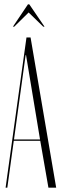

<svg xmlns="http://www.w3.org/2000/svg" viewBox="-20 -872 287 892"><path d="M40 -748 110 -852H116L187 -748H181L113 -814L46 -748ZM6 0 103 -698H122L241 0H205L167 -218H44L14 0ZM99 -616 45 -224H166L101 -616Z"/></svg>

Font: Moniqa ExtLt Narrow Display
Style: Regular
Weight: 200
Width: 4
Designer: Rajesh Rajput
Foundry: Rajesh Rajput
Version: Version 1.000